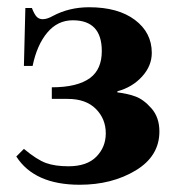

<svg xmlns="http://www.w3.org/2000/svg" viewBox="-20 -493 486 530"><path d="M46 -311 50 -471H68Q75 -453 81.5 -446.5Q88 -440 98 -440Q110 -440 126 -449Q171 -473 226 -473Q306 -473 352.5 -438Q399 -403 399 -347Q399 -311 372 -281.5Q345 -252 304 -241V-238Q330 -235 353 -227Q376 -219 398 -194Q420 -169 420 -130Q420 -62 354.5 -22.5Q289 17 200 17Q75 17 25 -61L46 -82Q82 -52 107 -43Q132 -34 169 -34Q220 -34 246 -60.5Q272 -87 272 -125Q272 -165 244.5 -192.5Q217 -220 167 -220H123V-252Q194 -252 229 -278Q261 -302 261 -352Q261 -437 181 -437Q139 -437 110.5 -403Q82 -369 70 -311Z"/></svg>

Font: STIX MathJax Alphabets
Style: Bold
Weight: 700
Designer: MicroPress Inc., with final additions and corrections provided by Coen Hoffman, Elsevier (retired)
Version: Version 1.1.1